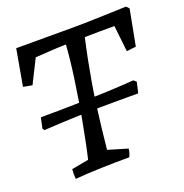

<svg xmlns="http://www.w3.org/2000/svg" viewBox="-120 -754 832 869"><g transform="rotate(-20 296.0 -319.5)"><path d="M99 8Q98 -4 98 -15.5Q98 -27 99 -39L181 -54Q189 -87 197.5 -129Q206 -171 215 -218.5Q224 -266 232 -316Q240 -366 247 -414Q254 -462 258.5 -504Q263 -546 265 -579Q224 -578 186.5 -575.5Q149 -573 117 -571L60 -457Q50 -459 39 -461Q28 -463 17 -465L48 -640H320Q352 -640 397.5 -641Q443 -642 491 -644Q539 -646 579 -647L592 -634L559 -461Q548 -460 536.5 -459Q525 -458 514 -456L500 -582Q466 -582 429.5 -582Q393 -582 357 -581Q346 -533 336 -482.5Q326 -432 317 -379.5Q308 -327 301 -274.5Q294 -222 288 -169.5Q282 -117 277 -67L371 -39Q370 -29 367.5 -20Q365 -11 360 -1Q290 -1 224 1Q158 3 99 8ZM41 -248 35 -257 46 -308Q87 -308 128.5 -308.5Q170 -309 211 -310Q252 -311 291 -312Q330 -313 366.5 -314.5Q403 -316 435.5 -318Q468 -320 496 -322L509 -311L497 -259Q449 -259 403.5 -259Q358 -259 313.5 -258.5Q269 -258 224.5 -256.5Q180 -255 134.5 -253Q89 -251 41 -248Z"/></g></svg>

Font: Labrada
Style: Italic
Weight: 400
Italic angle: -7°
Designer: Mercedes Jáuregui
Foundry: Omnibus-Type Team
Version: Version 1.000